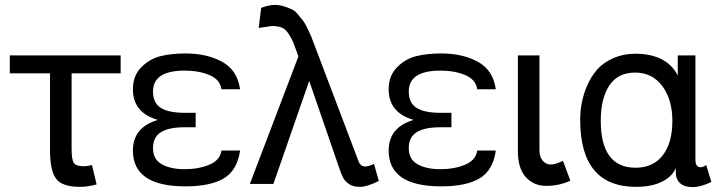

<svg xmlns="http://www.w3.org/2000/svg" viewBox="-20 -750 2934 783"><path d="M306 12Q233 12 208.5 -21.5Q184 -55 184 -136V-451H20V-524H472V-451H272V-144Q272 -101 280.5 -86.5Q289 -72 322 -72Q335 -72 355 -77L374 2Q339 12 306 12Z M959 -136Q948 -56 893.5 -23Q839 10 736 10Q522 10 522 -136Q522 -231 624 -261Q522 -290 522 -386Q522 -441 556 -475.5Q590 -510 634.5 -521Q679 -532 736 -532Q824 -532 886 -498Q948 -464 959 -386H883Q878 -425 835 -443.5Q792 -462 733 -462Q604 -462 604 -377Q604 -330 636 -310Q668 -290 732 -290H778V-231H732Q669 -231 636.5 -211Q604 -191 604 -145.5Q604 -100 640 -80Q676 -60 733 -60Q790 -60 834 -78.5Q878 -97 883 -136Z M1197 -520Q1183 -559 1177 -574.5Q1171 -590 1158 -610.5Q1145 -631 1129 -637.5Q1113 -644 1089 -644L1035 -636L1045 -718Q1078 -730 1099.5 -730Q1121 -730 1139 -724Q1157 -718 1170 -712Q1183 -706 1196.5 -689.5Q1210 -673 1217 -664Q1224 -655 1235.5 -631Q1247 -607 1250 -599Q1271 -543 1277 -528L1443 -90Q1451 -71 1471 -71Q1476 -71 1489 -75Q1502 -79 1505 -82L1525 -12Q1477 12 1448 12Q1419 12 1402.5 0Q1386 -12 1379 -25.5Q1372 -39 1363 -66L1241 -420L1095 0H999Z M2002 -136Q1991 -56 1936.5 -23Q1882 10 1779 10Q1565 10 1565 -136Q1565 -231 1667 -261Q1565 -290 1565 -386Q1565 -441 1599 -475.5Q1633 -510 1677.5 -521Q1722 -532 1779 -532Q1867 -532 1929 -498Q1991 -464 2002 -386H1926Q1921 -425 1878 -443.5Q1835 -462 1776 -462Q1647 -462 1647 -377Q1647 -330 1679 -310Q1711 -290 1775 -290H1821V-231H1775Q1712 -231 1679.5 -211Q1647 -191 1647 -145.5Q1647 -100 1683 -80Q1719 -60 1776 -60Q1833 -60 1877 -78.5Q1921 -97 1926 -136Z M2180 -136Q2180 -110 2193.5 -94.5Q2207 -79 2225.5 -79Q2244 -79 2276 -94L2306 -13Q2260 8 2208 8Q2156 8 2124 -28Q2092 -64 2092 -133V-524H2180Z M2430 -258Q2430 -66 2572 -66Q2644 -66 2683 -117Q2722 -168 2722 -256Q2722 -344 2681 -399Q2640 -454 2570 -454Q2500 -454 2465 -401.5Q2430 -349 2430 -258ZM2346 -262Q2346 -334 2374 -400Q2390 -437 2414.5 -465.5Q2439 -494 2480.5 -512.5Q2522 -531 2574 -531Q2700 -529 2744 -442V-524H2816V-99Q2816 -68 2837 -68Q2848 -68 2860 -77L2881 -8Q2838 13 2804.5 13Q2771 13 2753.5 -3Q2736 -19 2736 -46V-65Q2722 -30 2679.5 -9Q2637 12 2574 12Q2346 12 2346 -262Z"/></svg>

Font: Autonym
Style: Regular
Weight: 500
Version: Version 1.0.20131126